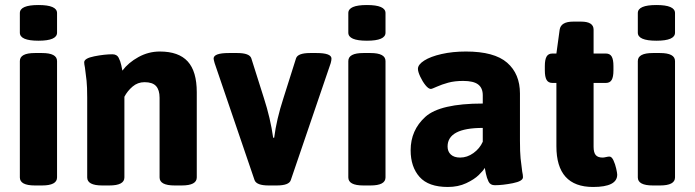

<svg xmlns="http://www.w3.org/2000/svg" viewBox="-20 -736 2764 764"><path d="M59 -30V-493Q59 -525 119 -525H147Q207 -525 207 -493V-30Q207 2 147 2H119Q59 2 59 -30ZM59 -606V-684Q59 -716 133 -716Q207 -716 207 -684V-606Q207 -574 133 -574Q59 -574 59 -606Z M327 -30V-347Q327 -391 324.5 -414.5Q322 -438 318 -467Q315 -481 315 -488Q315 -504 355.5 -512Q396 -520 427 -520Q445 -520 452 -506.5Q459 -493 462.5 -477Q466 -461 467 -455Q491 -487 531 -509Q571 -531 616 -531Q691 -531 727 -491.5Q763 -452 763 -369V-30Q763 2 703 2H675Q615 2 615 -30V-347Q615 -378 601 -393.5Q587 -409 555 -409Q528 -409 507.5 -391.5Q487 -374 475 -351V-30Q475 2 415 2H387Q327 2 327 -30Z M993 -19 834 -485Q830 -499 830 -503Q830 -525 891 -525H924Q973 -525 980 -504L1030 -346Q1056 -266 1067 -188H1071Q1080 -260 1108 -346L1158 -504Q1165 -525 1214 -525H1239Q1299 -525 1299 -503Q1299 -496 1296 -485L1137 -19Q1130 2 1081 2H1049Q1001 2 993 -19Z M1366 -30V-493Q1366 -525 1426 -525H1454Q1514 -525 1514 -493V-30Q1514 2 1454 2H1426Q1366 2 1366 -30ZM1366 -606V-684Q1366 -716 1440 -716Q1514 -716 1514 -684V-606Q1514 -574 1440 -574Q1366 -574 1366 -606Z M1614 -138Q1614 -218 1672.5 -271Q1731 -324 1901 -324V-357Q1901 -386 1882.5 -400Q1864 -414 1823 -414Q1789 -414 1763.5 -407Q1738 -400 1718 -391Q1698 -382 1695 -382Q1685 -382 1673 -397Q1661 -412 1652 -431.5Q1643 -451 1643 -462Q1643 -479 1668 -495Q1693 -511 1737 -521Q1781 -531 1834 -531Q1947 -531 1998 -486.5Q2049 -442 2049 -364V-176Q2049 -130 2051.5 -106Q2054 -82 2058 -53Q2061 -40 2061 -31Q2061 -15 2020.5 -7Q1980 1 1949 1Q1931 1 1924 -13.5Q1917 -28 1913.5 -45Q1910 -62 1909 -68Q1903 -57 1885 -39.5Q1867 -22 1835 -7Q1803 8 1762 8Q1685 8 1649.5 -32Q1614 -72 1614 -138ZM1901 -172V-227Q1761 -227 1761 -153Q1761 -133 1774 -121Q1787 -109 1811 -109Q1839 -109 1864 -127Q1889 -145 1901 -172Z M2194 -154V-406H2178Q2162 -406 2155 -418Q2148 -430 2148 -456V-473Q2148 -499 2155 -511Q2162 -523 2178 -523H2194L2207 -618Q2212 -650 2261 -650H2292Q2342 -650 2342 -618V-523H2391Q2407 -523 2414 -511Q2421 -499 2421 -473V-456Q2421 -430 2414 -418Q2407 -406 2391 -406H2342V-152Q2342 -129 2350.5 -119Q2359 -109 2378 -109Q2383 -109 2391.5 -111Q2400 -113 2405 -113Q2414 -113 2421 -98Q2428 -83 2432 -65Q2436 -47 2436 -41Q2436 8 2340 8Q2194 8 2194 -154Z M2518 -30V-493Q2518 -525 2578 -525H2606Q2666 -525 2666 -493V-30Q2666 2 2606 2H2578Q2518 2 2518 -30ZM2518 -606V-684Q2518 -716 2592 -716Q2666 -716 2666 -684V-606Q2666 -574 2592 -574Q2518 -574 2518 -606Z"/></svg>

Font: Asap-Bold
Style: Bold
Weight: 700
Designer: Pablo Cosgaya
Foundry: Omnibus-Type
Version: Version 2.000; ttfautohint (v1.8)